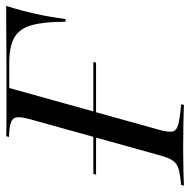

<svg xmlns="http://www.w3.org/2000/svg" viewBox="-36 -594 611 617"><g transform="rotate(-90 269.5 -285.5)"><path d="M16.9 -282.3 19.4 -291.1H379L376.6 -282.3ZM-18.5 0 -16.1 -8.9Q17.7 -12.1 35.5 -17.3Q53.2 -22.6 62.5 -36.7Q71.8 -50.8 79 -78.2L194.4 -492.7Q202.4 -521 201.2 -535.5Q200 -550 185.1 -555.6Q170.2 -561.3 137.9 -562.1L140.3 -571Q163.7 -570.2 200.4 -570.2Q237.1 -570.2 288.7 -570.2Q328.2 -570.2 364.5 -570.2Q400.8 -570.2 434.7 -570.6Q468.5 -571 499.6 -571Q530.6 -571 558.9 -571Q544.4 -525 533.9 -478.2Q523.4 -431.5 516.9 -380.6H508.1Q508.1 -449.2 497.2 -488.7Q486.3 -528.2 457.7 -544.8Q429 -561.3 375 -561.3H295.2L160.5 -78.2Q153.2 -51.6 155.2 -37.9Q157.3 -24.2 177 -18.5Q196.8 -12.9 242.7 -8.9L241.1 0Q220.2 -0.8 183.9 -1.6Q147.6 -2.4 99.2 -2.4Q59.7 -2.4 30.2 -1.6Q0.8 -0.8 -18.5 0Z"/></g></svg>

Font: Playfair 144pt
Style: Italic
Weight: 400
Italic angle: -15.6°
Designer: Claus Eggers Sørensen
Foundry: Claus Eggers Sørensen
Version: Version 2.001;gftools[0.9.30]